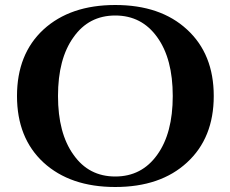

<svg xmlns="http://www.w3.org/2000/svg" viewBox="-20 -734 918 768"><path d="M728 -616Q835 -518 835 -350Q835 -182 728 -84Q622 14 441 14Q261 14 154 -84Q48 -182 48 -350Q48 -518 154 -616Q261 -714 441 -714Q622 -714 728 -616ZM609 -115Q671 -201 671 -350Q671 -499 609 -585Q547 -672 441 -672Q335 -672 274 -585Q212 -499 212 -350Q212 -201 274 -115Q335 -28 441 -28Q547 -28 609 -115Z"/></svg>

Font: Cinzel Bold(RUS BY LYAJKA)
Style: Regular
Weight: 700
Designer: Natanael Gama
Version: Version 1.001;PS 001.001;hotconv 1.0.56;makeotf.lib2.0.21325